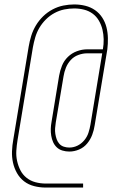

<svg xmlns="http://www.w3.org/2000/svg" viewBox="-20 -772 540 864"><path d="M185 72Q159 72 133.5 65.5Q108 59 88.5 44Q69 29 56.5 7Q44 -15 38.5 -40Q33 -65 34 -91.5Q35 -118 40 -145L109 -562Q113 -586 120.5 -610.5Q128 -635 141.5 -657.5Q155 -680 174 -698.5Q193 -717 216.5 -729.5Q240 -742 265 -747Q290 -752 314 -752Q340 -752 364 -746Q388 -740 407.5 -726.5Q427 -713 440 -693Q453 -673 459 -649.5Q465 -626 465.5 -600.5Q466 -575 463 -550L406 -208Q403 -187 395 -165.5Q387 -144 372 -126Q357 -108 335.5 -99Q314 -90 292 -90Q276 -90 261 -94.5Q246 -99 235.5 -109Q225 -119 219 -132.5Q213 -146 210.5 -161.5Q208 -177 208.5 -192.5Q209 -208 212 -224L246 -431Q250 -454 259 -476.5Q268 -499 285.5 -516Q303 -533 326 -541.5Q349 -550 372 -550H443Q447 -573 446.5 -595.5Q446 -618 441 -639Q436 -660 425 -679Q414 -698 397 -710.5Q380 -723 358.5 -728.5Q337 -734 314 -734Q292 -734 269.5 -729.5Q247 -725 225.5 -713.5Q204 -702 186.5 -684.5Q169 -667 157 -646.5Q145 -626 138.5 -603.5Q132 -581 128 -559L59 -142Q55 -118 53.5 -94Q52 -70 57 -47.5Q62 -25 72 -5.5Q82 14 99.5 28Q117 42 139.5 48Q162 54 186 54H354V72ZM292 -108Q311 -108 328.5 -116.5Q346 -125 359 -140.5Q372 -156 378 -174.5Q384 -193 387 -211L440 -532H372Q352 -532 332 -524.5Q312 -517 298 -501.5Q284 -486 276.5 -467Q269 -448 266 -429L231 -221Q229 -208 228 -195Q227 -182 229 -169.5Q231 -157 235 -145.5Q239 -134 247 -125Q255 -116 267 -112Q279 -108 292 -108Z"/></svg>

Font: Iosevka Thin
Style: Italic
Weight: 100
Italic angle: -9°
Monospace: yes
Designer: Belleve Invis
Foundry: Belleve Invis
Version: Version 32.5.0; ttfautohint (v1.8.4)